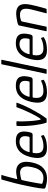

<svg xmlns="http://www.w3.org/2000/svg" viewBox="1102 -1850 754 2999"><g transform="rotate(-90 1479.5 -351.0)"><path d="M194 6Q143 6 105.5 -3Q68 -12 58 -15Q45 -20 39 -24.5Q33 -29 32.5 -37Q32 -45 33 -61Q34 -79 39.5 -116Q45 -153 53 -197Q61 -241 69 -279Q90 -387 117.5 -496Q145 -605 173 -700Q175 -704 178 -706Q181 -708 186 -708H237Q246 -708 245.5 -704.5Q245 -701 243 -694Q238 -678 230.5 -653.5Q223 -629 216 -601Q209 -573 202 -547Q195 -521 190 -501.5Q185 -482 183 -474Q181 -464 184.5 -461Q188 -458 197 -461Q213 -465 243 -470.5Q273 -476 301 -476Q335 -476 366 -465Q397 -454 419.5 -426.5Q442 -399 449 -350.5Q456 -302 440 -226Q415 -105 350 -49.5Q285 6 194 6ZM204 -50Q240 -50 272 -67Q304 -84 329 -122.5Q354 -161 368 -228Q381 -288 377 -324.5Q373 -361 358 -381Q343 -401 322.5 -408Q302 -415 282 -415Q269 -415 248 -411.5Q227 -408 208.5 -404Q190 -400 182 -398Q177 -397 172 -393.5Q167 -390 165 -382Q160 -364 153 -331.5Q146 -299 138 -256.5Q130 -214 122 -169.5Q114 -125 108 -86Q107 -77 109 -72.5Q111 -68 116 -66Q130 -61 152.5 -55.5Q175 -50 204 -50Z M522 -237Q533 -284 551 -328Q569 -372 599 -406.5Q629 -441 672 -461Q715 -481 774 -481Q836 -481 868.5 -463Q901 -445 913.5 -414.5Q926 -384 924.5 -347.5Q923 -311 915 -274Q908 -237 898 -228Q888 -219 874 -219H602Q599 -219 595 -217Q591 -215 589 -206Q581 -161 588 -125Q595 -89 621 -69.5Q647 -50 695 -50Q731 -50 771.5 -58.5Q812 -67 839 -82Q846 -86 852 -87.5Q858 -89 860 -79L868 -54Q870 -48 868 -45.5Q866 -43 858 -39Q821 -15 771.5 -5Q722 5 672 5Q610 5 575 -13.5Q540 -32 525 -65.5Q510 -99 510.5 -143Q511 -187 522 -237ZM845 -286Q851 -313 851.5 -337.5Q852 -362 843.5 -381.5Q835 -401 815 -412.5Q795 -424 760 -424Q726 -424 699.5 -410.5Q673 -397 654 -376Q635 -355 623 -330.5Q611 -306 605 -283Q602 -273 603 -269.5Q604 -266 611 -266Q664 -266 717.5 -266Q771 -266 825 -266Q834 -266 838.5 -269.5Q843 -273 845 -286Z M1072 0Q1065 0 1062 -6Q1047 -47 1038.5 -95Q1030 -143 1023 -190Q1013 -270 1010.5 -338Q1008 -406 1011 -454Q1012 -463 1014 -467.5Q1016 -472 1021 -472H1075Q1079 -472 1082 -469.5Q1085 -467 1085 -462Q1081 -428 1082 -381.5Q1083 -335 1086 -282Q1088 -243 1091.5 -208Q1095 -173 1099.5 -146Q1104 -119 1107 -104Q1111 -92 1117 -93.5Q1123 -95 1128 -103Q1142 -121 1165 -162Q1188 -203 1214 -256Q1243 -314 1266.5 -371Q1290 -428 1302 -465Q1305 -472 1311 -472H1370Q1376 -472 1374 -465Q1355 -411 1324.5 -342.5Q1294 -274 1255 -205Q1227 -152 1196 -102.5Q1165 -53 1130 -6Q1126 0 1121 0Z M1386 -237Q1397 -284 1415 -328Q1433 -372 1463 -406.5Q1493 -441 1536 -461Q1579 -481 1638 -481Q1700 -481 1732.5 -463Q1765 -445 1777.5 -414.5Q1790 -384 1788.5 -347.5Q1787 -311 1779 -274Q1772 -237 1762 -228Q1752 -219 1738 -219H1466Q1463 -219 1459 -217Q1455 -215 1453 -206Q1445 -161 1452 -125Q1459 -89 1485 -69.5Q1511 -50 1559 -50Q1595 -50 1635.5 -58.5Q1676 -67 1703 -82Q1710 -86 1716 -87.5Q1722 -89 1724 -79L1732 -54Q1734 -48 1732 -45.5Q1730 -43 1722 -39Q1685 -15 1635.5 -5Q1586 5 1536 5Q1474 5 1439 -13.5Q1404 -32 1389 -65.5Q1374 -99 1374.5 -143Q1375 -187 1386 -237ZM1709 -286Q1715 -313 1715.5 -337.5Q1716 -362 1707.5 -381.5Q1699 -401 1679 -412.5Q1659 -424 1624 -424Q1590 -424 1563.5 -410.5Q1537 -397 1518 -376Q1499 -355 1487 -330.5Q1475 -306 1469 -283Q1466 -273 1467 -269.5Q1468 -266 1475 -266Q1528 -266 1581.5 -266Q1635 -266 1689 -266Q1698 -266 1702.5 -269.5Q1707 -273 1709 -286Z M1826 -7 1974 -701Q1975 -708 1982 -708H2038Q2047 -708 2045 -701L1898 -7Q1896 0 1888 0H1832Q1825 0 1826 -7Z M2051 -237Q2062 -284 2080 -328Q2098 -372 2128 -406.5Q2158 -441 2201 -461Q2244 -481 2303 -481Q2365 -481 2397.5 -463Q2430 -445 2442.5 -414.5Q2455 -384 2453.5 -347.5Q2452 -311 2444 -274Q2437 -237 2427 -228Q2417 -219 2403 -219H2131Q2128 -219 2124 -217Q2120 -215 2118 -206Q2110 -161 2117 -125Q2124 -89 2150 -69.5Q2176 -50 2224 -50Q2260 -50 2300.5 -58.5Q2341 -67 2368 -82Q2375 -86 2381 -87.5Q2387 -89 2389 -79L2397 -54Q2399 -48 2397 -45.5Q2395 -43 2387 -39Q2350 -15 2300.5 -5Q2251 5 2201 5Q2139 5 2104 -13.5Q2069 -32 2054 -65.5Q2039 -99 2039.5 -143Q2040 -187 2051 -237ZM2374 -286Q2380 -313 2380.5 -337.5Q2381 -362 2372.5 -381.5Q2364 -401 2344 -412.5Q2324 -424 2289 -424Q2255 -424 2228.5 -410.5Q2202 -397 2183 -376Q2164 -355 2152 -330.5Q2140 -306 2134 -283Q2131 -273 2132 -269.5Q2133 -266 2140 -266Q2193 -266 2246.5 -266Q2300 -266 2354 -266Q2363 -266 2367.5 -269.5Q2372 -273 2374 -286Z M2498 0Q2495 0 2492.5 -1.5Q2490 -3 2491 -8Q2514 -114 2536.5 -219.5Q2559 -325 2581 -431Q2583 -437 2588 -441.5Q2593 -446 2608 -451Q2622 -455 2648.5 -460.5Q2675 -466 2705.5 -471Q2736 -476 2761 -476Q2819 -476 2852.5 -458.5Q2886 -441 2900.5 -410.5Q2915 -380 2915 -339.5Q2915 -299 2905 -252Q2896 -207 2884.5 -160.5Q2873 -114 2862 -75Q2851 -36 2844 -13Q2841 -4 2838 -2Q2835 0 2826 0H2777Q2769 0 2771 -8Q2773 -14 2778 -33.5Q2783 -53 2790.5 -81.5Q2798 -110 2806 -141.5Q2814 -173 2821.5 -202.5Q2829 -232 2834 -254Q2846 -308 2841 -343.5Q2836 -379 2813.5 -397.5Q2791 -416 2748 -416Q2725 -417 2703 -412.5Q2681 -408 2663 -402Q2656 -401 2649.5 -395.5Q2643 -390 2641 -378Q2622 -288 2602.5 -195.5Q2583 -103 2563 -9Q2562 -6 2560.5 -3Q2559 0 2555 0Z"/></g></svg>

Font: Glory
Style: Italic
Weight: 400
Italic angle: -12°
Designer: Robert Leuschke
Foundry: Robert Leuschke
Version: Version 1.011